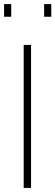

<svg xmlns="http://www.w3.org/2000/svg" viewBox="-21 -920 271 940"><path d="M95 0V-700H131V0ZM-1 -838V-900H34V-838ZM195 -838V-900H230V-838Z"/></svg>

Font: TitilliumText22L Th
Style: Thin
Weight: 100
Designer: Campivisivi
Foundry: Campivisivi
Version: 1.000